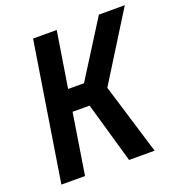

<svg xmlns="http://www.w3.org/2000/svg" viewBox="-131 -842 896 954"><g transform="rotate(-20 316.5 -365.0)"><path d="M32 0H157L208 -321H298L390 0H525L411 -374L633 -730H496L310 -435H226L273 -730H148Z"/></g></svg>

Font: JetBrains Mono
Style: Bold Italic
Weight: 558
Italic angle: -9°
Monospace: yes
Designer: Philipp Nurullin, Konstantin Bulenkov
Foundry: JetBrains
Version: Version 2.305